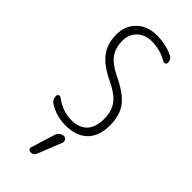

<svg xmlns="http://www.w3.org/2000/svg" viewBox="-310 -798 1121 1121"><g transform="rotate(45 250.0 -237.5)"><path d="M240.2 92.8Q245.1 79.1 256.8 69.3Q268.6 59.6 284.2 59.6Q295.9 59.6 302.7 70.3Q309.6 81.1 305.7 91.8L246.1 241.2Q236.3 265.6 211.9 264.6Q202.1 264.6 196.8 257.3Q191.4 250 194.3 241.2ZM245.1 -356.4Q156.2 -398.4 118.2 -449.7Q80.1 -501 80.1 -575.2Q80.1 -648.4 127.4 -694.3Q174.8 -740.2 252 -740.2Q325.2 -740.2 384.8 -711.9Q410.2 -701.2 410.2 -670.9Q410.2 -662.1 401.4 -658.2Q392.6 -654.3 384.8 -659.2Q325.2 -694.3 254.9 -694.3Q200.2 -694.3 165.5 -661.1Q130.9 -627.9 130.9 -575.2Q130.9 -517.6 158.2 -479Q185.5 -440.4 250 -408.2Q351.6 -360.4 390.6 -309.1Q429.7 -257.8 429.7 -174.8Q429.7 -85 381.8 -37.6Q334 9.8 245.1 9.8Q169.9 9.8 109.4 -28.3Q85 -43 85 -74.2Q85 -83 92.8 -86.9Q100.6 -90.8 108.4 -85.9Q176.8 -36.1 247.1 -36.1Q311.5 -36.1 345.2 -71.8Q378.9 -107.4 378.9 -174.8Q378.9 -239.3 349.6 -279.8Q320.3 -320.3 245.1 -356.4Z"/></g></svg>

Font: Rounded Mgen+ 1m light
Style: Regular
Weight: 200
Designer: [Source Han Sans]
Ryoko NISHIZUKA  (kana & ideographs); Paul D. Hunt (Latin, Greek & Cyrillic); Wenlong ZHANG  (bopomofo
Version: Version 1.059.20150602